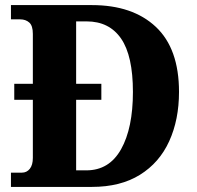

<svg xmlns="http://www.w3.org/2000/svg" viewBox="-20 -734 774 754"><path d="M23 0V-56H66Q85 -56 97 -71Q109 -86 109 -114V-342H36V-405H109V-601Q109 -633 95 -645.5Q81 -658 59 -658H23V-714H341Q501 -714 592 -628.5Q683 -543 683 -373Q683 -264 644.5 -179.5Q606 -95 529.5 -47.5Q453 0 341 0ZM319 -65Q409 -65 455.5 -148Q502 -231 502 -373Q502 -515 455.5 -582.5Q409 -650 320 -650H279V-405H378V-342H279V-65Z"/></svg>

Font: Noto Serif Myanmar SemiCondensed ExtraBold
Style: Regular
Weight: 800
Width: 4
Designer: Ben Mitchell and the Monotype Design Team
Foundry: Monotype Imaging Inc.
Version: Version 2.106; ttfautohint (v1.8.4.7-5d5b)